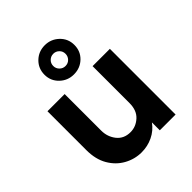

<svg xmlns="http://www.w3.org/2000/svg" viewBox="-185 -742 861 861"><g transform="rotate(-45 245.0 -311.5)"><path d="M211.8 12.5Q168.1 12.5 129.2 -9Q90.3 -30.6 66.7 -71.2Q43.1 -111.8 43.1 -170.1V-416.7H152.1V-184.7Q152.1 -145.8 175.3 -116.3Q198.6 -86.8 240.3 -86.8Q275 -86.8 302.1 -111.5Q329.2 -136.1 329.2 -182.6V-416.7H438.9V0H338.9V-50Q316.7 -19.4 283.3 -3.5Q250 12.5 211.8 12.5ZM243.8 -449.3Q204.9 -449.3 177.1 -476Q149.3 -502.8 149.3 -541.7Q149.3 -581.2 176.7 -608Q204.2 -634.7 243.8 -634.7Q282.6 -634.7 310.8 -608Q338.9 -581.2 338.9 -541.7Q338.9 -502.1 311.5 -475.7Q284 -449.3 243.8 -449.3ZM243.8 -502.8Q260.4 -502.8 271.5 -514.2Q282.6 -525.7 282.6 -541.7Q282.6 -558.3 271.2 -569.4Q259.7 -580.6 243.8 -580.6Q227.8 -580.6 216.3 -569.4Q204.9 -558.3 204.9 -541.7Q204.9 -525.7 216.3 -514.2Q227.8 -502.8 243.8 -502.8Z"/></g></svg>

Font: Afacad SemiBold
Style: Regular
Weight: 600
Designer: Kristian Moeller
Foundry: Dicotype
Version: Version 1.000